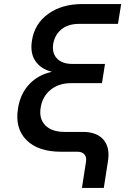

<svg xmlns="http://www.w3.org/2000/svg" viewBox="-20 -750 640 949"><path d="M385 179 405 50Q409 27 397.5 13.5Q386 0 363 0H282Q168 0 110.5 -58Q53 -116 69 -214Q80 -286 124.5 -333.5Q169 -381 237 -395Q181 -409 154.5 -449Q128 -489 138 -550Q151 -633 218.5 -681.5Q286 -730 387 -730H579L563 -632H370Q318 -632 284.5 -605.5Q251 -579 243 -533Q236 -488 261.5 -461Q287 -434 338 -434H499L484 -339H331Q271 -339 230.5 -306.5Q190 -274 181 -218Q172 -163 204 -130.5Q236 -98 299 -98H390Q458 -98 491 -60Q524 -22 514 44L493 179Z"/></svg>

Font: NKDuy Mono SemiBold
Style: Italic
Weight: 600
Italic angle: -9°
Monospace: yes
Designer: NKDuy
Foundry: NKDuy
Version: Version 2.251; ttfautohint (v1.8.4.7-5d5b)